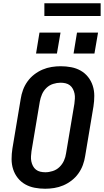

<svg xmlns="http://www.w3.org/2000/svg" viewBox="-20 -1149 640 1177"><path d="M257 8Q224 8 192.5 2Q161 -4 134.5 -19Q108 -34 89 -58Q70 -82 60.5 -111.5Q51 -141 51 -173.5Q51 -206 56 -238L107 -543Q111 -570 121 -597.5Q131 -625 148.5 -649.5Q166 -674 190 -692.5Q214 -711 241 -722.5Q268 -734 296.5 -738.5Q325 -743 352 -743Q385 -743 416.5 -737Q448 -731 474.5 -716Q501 -701 520 -677Q539 -653 548.5 -623.5Q558 -594 558 -561.5Q558 -529 553 -497L502 -192Q498 -165 488 -137.5Q478 -110 460.5 -85.5Q443 -61 419 -42.5Q395 -24 368 -12.5Q341 -1 312.5 3.5Q284 8 257 8ZM258 -93Q280 -93 303.5 -100.5Q327 -108 344.5 -125Q362 -142 372 -164Q382 -186 385 -209L436 -513Q438 -529 439 -544.5Q440 -560 437 -575Q434 -590 427 -603.5Q420 -617 408.5 -626Q397 -635 382 -638.5Q367 -642 351 -642Q329 -642 305.5 -634.5Q282 -627 264.5 -610Q247 -593 237.5 -571Q228 -549 224 -526L173 -222Q171 -206 170 -190.5Q169 -175 172 -160Q175 -145 182 -131.5Q189 -118 200.5 -109Q212 -100 227 -96.5Q242 -93 258 -93ZM559 -821H431L452 -949H581ZM201 -821 222 -949H351L329 -821ZM252 -1051V-1129H597V-1051Z"/></svg>

Font: Iosevka SS04 Extended
Style: Bold Italic
Weight: 700
Width: 7
Italic angle: -9°
Monospace: yes
Designer: Belleve Invis
Foundry: Belleve Invis
Version: Version 19.0.0; ttfautohint (v1.8.4)